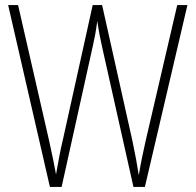

<svg xmlns="http://www.w3.org/2000/svg" viewBox="-20 -734 768 754"><path d="M716 -714 549 0H504L382 -545Q376 -572 371.5 -595Q367 -618 362 -652Q358 -621 354 -599Q350 -577 344 -551L222 0H176L12 -714H51L173 -181Q183 -136 189.5 -103.5Q196 -71 200 -49Q206 -84 213 -120.5Q220 -157 226 -181L344 -714H381L500 -181Q508 -143 513.5 -113.5Q519 -84 525 -46Q531 -82 537.5 -114Q544 -146 552 -181L676 -714Z"/></svg>

Font: Noto Sans Khmer UI Condensed ExtraLight
Style: Regular
Weight: 200
Width: 3
Designer: Danh Hong and the Monotype Design Team
Foundry: Monotype Imaging Inc.
Version: Version 2.002; ttfautohint (v1.8.4.7-5d5b)